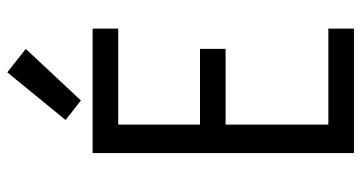

<svg xmlns="http://www.w3.org/2000/svg" viewBox="-258 -758 1015 540"><g transform="rotate(-90 250.0 -487.5)"><path d="M90 0V-735H440V-663H170V-433H383V-361H170V-72H440V0ZM238 -768 183 -811 317 -975 383 -923Z"/></g></svg>

Font: Iosevka SS01
Style: Regular
Weight: 400
Monospace: yes
Designer: Belleve Invis
Foundry: Belleve Invis
Version: 2.3.3; ttfautohint (v1.8.3)